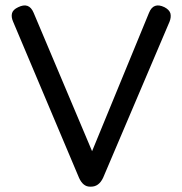

<svg xmlns="http://www.w3.org/2000/svg" viewBox="-20 -699 683 719"><path d="M321 0C321 0 321 0 321 0C340.5 0 355.5 -11 366 -33C366 -33 615 -618 615 -618C615 -618 615 -618 615 -618C619.5 -629.5 620.5 -640 618 -649.5C615 -658.5 607.5 -666 596 -672C596 -672 596 -672 596 -672C568.5 -685.5 549 -678.5 538 -651C538 -651 310.5 -98 310.5 -98C310.5 -98 339.5 -98 339.5 -98C339.5 -98 106 -651 106 -651C106 -651 106 -651 106 -651C94.5 -678.5 75.5 -685.5 48 -672C48 -672 48 -672 48 -672C35 -666 27.5 -658.5 25 -649.5C22.5 -640 24 -629.5 29 -618C29 -618 276 -33 276 -33C276 -33 276 -33 276 -33C286 -11 299.5 0 317 0C317 0 321 0 321 0Z"/></svg>

Font: Jura-Fortis-Bold
Style: Bold
Weight: 500
Designer: Daniel Johnson, Alexei Vanyashin, Mirko Velimirovic
Foundry: Daniel Johnson
Version: ""